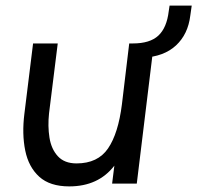

<svg xmlns="http://www.w3.org/2000/svg" viewBox="-20 -655 704 685"><path d="M155 -251Q150 -205 156.5 -164Q163 -123 186.5 -97.5Q210 -72 253 -72Q329 -72 365.5 -125.5Q402 -179 415 -283L441 -500H529L468 0H380L388 -64Q331 10 227 10Q158 10 120 -24.5Q82 -59 70 -118Q58 -177 67 -249L98 -500H186ZM490 -449 452 -485 454 -500Q515 -500 545 -528Q575 -556 582 -615L585 -635H664L659 -600Q651 -533 608 -493Q565 -453 490 -449Z"/></svg>

Font: Haskoy Medium
Style: Italic
Weight: 500
Designer: Ertekin Erdin
Foundry: Ertekin Erdin
Version: Version 2.000; ttfautohint (v1.8.4.7-5d5b)